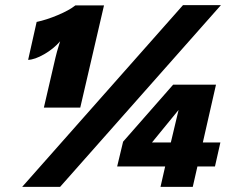

<svg xmlns="http://www.w3.org/2000/svg" viewBox="-20 -724 899 744"><path d="M150 -307 195 -501Q197 -510 201 -524.5Q205 -539 209 -551Q213 -563 213 -564Q188 -535 151.5 -514Q115 -493 89 -492L122 -639Q160 -647 204 -665.5Q248 -684 272 -703H383L291 -307ZM66 0 689 -704H836L213 0ZM602 0 620 -79H434L457 -175L651 -396H817L766 -172H834L813 -79H745L727 0ZM569 -172H642L672 -298Z"/></svg>

Font: Prodigy Sans ExtraBold
Style: Italic
Weight: 800
Italic angle: -13°
Designer: Wei Huang
Foundry: Wei Huang
Version: Version 1.003; ttfautohint (v1.8.3)